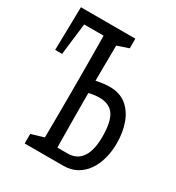

<svg xmlns="http://www.w3.org/2000/svg" viewBox="-150 -611 687 749"><g transform="rotate(30 193.5 -237.0)"><path d="M160.6 47.4V-2.4H236.8Q278.3 -2.4 300 -33.7Q321.8 -64.9 321.8 -127.4Q321.8 -193.4 301.8 -223.4Q281.7 -253.4 234.9 -253.4Q217.3 -253.4 197.5 -249.3Q177.7 -245.1 160.2 -238.3V-293.5Q181.2 -301.8 205.1 -305.9Q229 -310.1 250 -310.1Q294.9 -310.1 324.5 -286.4Q354 -262.7 368.7 -222.2Q383.3 -181.6 383.3 -133.3Q383.3 -95.7 374.5 -63.2Q365.7 -30.8 348.6 -6.1Q331.5 18.6 305.7 33Q279.8 47.4 245.1 47.4ZM127.4 47.4Q128.4 20 128.9 -24.7Q129.4 -69.3 129.6 -117.7Q129.9 -166 129.9 -204.1V-271Q129.9 -309.6 129.6 -357.7Q129.4 -405.8 128.9 -450.7Q128.4 -495.6 127.4 -522.5H191.9Q190.9 -495.6 190.4 -450.7Q189.9 -405.8 189.5 -357.4Q189 -309.1 189 -271V-204.1Q189 -165.5 189.5 -117.4Q189.9 -69.3 190.4 -24.7Q190.9 20 191.9 47.4ZM-7.3 -328.1 -3.4 -522.5H160.2V-470.7H15.1L47.4 -522.5L23.9 -328.1ZM72.3 47.4V4.4L154.3 -20H160.2V47.4ZM160.2 -455.1V-522.5H241.7V-479L170.9 -455.1Z"/></g></svg>

Font: Scarab Serif
Style: Condensed
Weight: 400
Designer: John Roberts
Foundry: Scarab
Version: 1.0